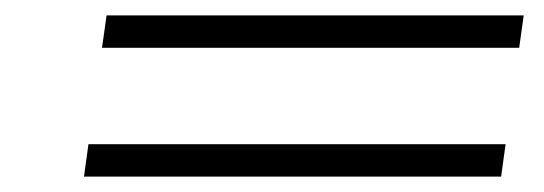

<svg xmlns="http://www.w3.org/2000/svg" viewBox="-20 -562 706 249"><path d="M94.7 -375H635.7L629.9 -333H88.9ZM118.2 -542H659.2L653.3 -500H112.3Z"/></svg>

Font: okolaks
Style: RegularItalic
Weight: 500
Italic angle: -8°
Version: Version 000.6.0